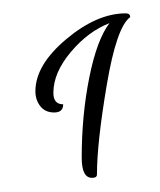

<svg xmlns="http://www.w3.org/2000/svg" viewBox="-20 -638 235 282"><path d="M164.8 -618.4Q171.2 -618.4 171.2 -612.8Q151.2 -598.4 136.8 -513.2Q122.4 -428 122.4 -381.6Q122.4 -376.8 115.2 -376.8Q100 -376.8 100 -406.4Q100 -468.8 111.2 -524.4Q122.4 -580 140.8 -604Q109.6 -592 84 -561.6Q58.4 -531.2 58.4 -501.6Q58.4 -484.8 72.8 -484.8Q72.8 -472.8 59.6 -472.8Q46.4 -472.8 39.2 -482Q32 -491.2 32 -504Q32 -542.4 77.2 -580.4Q122.4 -618.4 164.8 -618.4Z"/></svg>

Font: Euphoria Script
Style: Regular
Weight: 400
Designer: Sabrina Mariela Lopez
Foundry: Sabrina Mariela Lopez
Version: Version 1.002